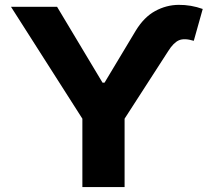

<svg xmlns="http://www.w3.org/2000/svg" viewBox="-20 -755 850 775"><path d="M389.2 -404.8V-421.4H406.7V-404.8ZM24.4 -727.5H210.4L397.9 -414.6L528.3 -631.8Q561.5 -686 606.2 -710.4Q650.9 -734.9 700.9 -735.4Q751 -735.8 798.3 -718.8L762.2 -590.3Q723.1 -602.1 701.4 -592Q679.7 -582 658.7 -548.3L482.9 -275.9V0H312.5V-275.9Z"/></svg>

Font: Inter 17pt ExtraBold
Style: Regular
Weight: 800
Version: Version 4.001;git-66647c0bb